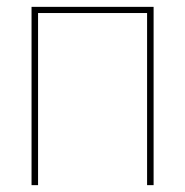

<svg xmlns="http://www.w3.org/2000/svg" viewBox="-20 -540 540 560"><path d="M72 0V-520H428V0H409V-502H91V0Z"/></svg>

Font: Iosevka SS04 Thin
Style: Regular
Weight: 100
Monospace: yes
Designer: Belleve Invis
Foundry: Belleve Invis
Version: Version 19.0.0; ttfautohint (v1.8.4)